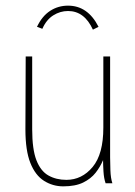

<svg xmlns="http://www.w3.org/2000/svg" viewBox="-20 -649 478 680"><path d="M204 11Q167 11 136 -8.5Q105 -28 87.5 -72Q70 -116 70 -191L71 -449H94V-191Q94 -120 109 -81.5Q124 -43 151.5 -27.5Q179 -12 215 -12Q270 -12 308 -57.5Q346 -103 346 -197V-449H370V-92Q370 -74 371 -46Q372 -18 378 0H354Q348 -17 346.5 -41.5Q345 -66 345 -82Q335 -58 318.5 -37Q302 -16 274.5 -2.5Q247 11 204 11ZM130 -547 111 -554Q129 -592 157.5 -610.5Q186 -629 221 -629Q291 -629 329 -554L309 -544Q279 -610 221 -610Q193 -610 168.5 -594.5Q144 -579 130 -547Z"/></svg>

Font: Inconsolata SemiCondensed ExtraLight
Style: Regular
Weight: 200
Width: 4
Monospace: yes
Designer: Raph Levien, Cyreal, Brenton Simpson
Foundry: Raph Levien, Cyreal, Google
Version: Version 3.100; ttfautohint (v1.8.4.7-5d5b)